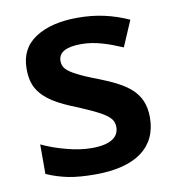

<svg xmlns="http://www.w3.org/2000/svg" viewBox="-68 -613 626 685"><g transform="rotate(-10 245.0 -271.0)"><path d="M450.2 -157.2C450.2 -250 389.6 -285.2 293.9 -323.2C261.2 -335.4 236.3 -346.2 218.8 -355.5C183.1 -373.5 170.9 -387.2 170.9 -410.2C170.9 -441.4 198.7 -457 253.9 -457C304.7 -457 351.1 -440.4 401.9 -418.9L441.9 -512.2C381.8 -539.1 324.7 -551.8 257.8 -551.8C193.8 -551.8 143.1 -539.6 104.5 -514.6C65.9 -489.7 46.9 -452.6 46.9 -403.8C46.9 -373 52.7 -348.1 64.5 -329.1C87.9 -290 133.3 -263.7 203.1 -236.8C237.8 -222.2 263.7 -210 281.7 -200.2C316.9 -180.2 326.2 -165.5 326.2 -144C326.2 -108.4 296.9 -85 228 -85C199.2 -85 168.9 -89.4 136.7 -98.1C104 -106.4 74.7 -117.2 47.9 -129.9V-22.9C73.2 -11.7 99.6 -3.4 126.5 2C153.3 7.3 186 9.8 224.1 9.8C369.1 9.8 450.2 -47.9 450.2 -157.2Z"/></g></svg>

Font: Noto Reveo Sans
Style: Regular
Weight: 600
Designer: Monotype Design Team
Foundry: Monotype Imaging Inc.
Version: Version 2.007